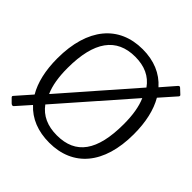

<svg xmlns="http://www.w3.org/2000/svg" viewBox="-192 -924 1106 1106"><g transform="rotate(45 361.0 -371.0)"><path d="M699 -720 669 -748C664 -753 658 -751 653 -745L580 -661C527 -721 453 -752 361 -752C169 -752 50 -614 50 -367C50 -269 69 -188 105 -127L24 -35C18 -29 19 -25 28 -17L48 3C57 11 64 11 71 1L141 -78C194 -20 268 10 361 10C553 10 671 -125 671 -369C671 -469 652 -550 616 -612L700 -707C704 -712 703 -717 699 -720ZM131 -369C131 -586 209 -691 361 -691C437 -691 494 -665 532 -611L162 -188C141 -235 131 -295 131 -369ZM589 -369C589 -152 515 -51 362 -51C285 -51 228 -77 189 -130L558 -551C579 -504 589 -443 589 -369Z"/></g></svg>

Font: 18Franklin Light
Style: Regular
Weight: 300
Designer: Pablo Impallari, Rodrigo Fuenzalida (Modified by Dan O. Williams)
Version: Version 0.025;PS 000.025;hotconv 1.0.88;makeotf.lib2.5.64775